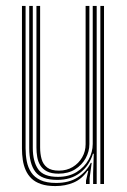

<svg xmlns="http://www.w3.org/2000/svg" viewBox="-20 -620 428 647"><path d="M166.2 7Q138 7 118.2 0.2Q98.5 -6.5 86 -18.6Q73.5 -30.8 66.5 -46.8Q59.5 -62.8 56.8 -81.2Q54 -99.8 54 -119.5V-600H66.2V-120.5Q66.2 -97.5 70.2 -76.5Q74.2 -55.5 85.2 -39Q96.2 -22.5 116.5 -13Q136.8 -3.5 169.2 -3.5Q212.5 -3.5 241.6 -22.1Q270.8 -40.8 286 -71.2H289L282 -20V0H269.8V-11L277.5 -44.5H274.8Q256 -16.8 228.2 -4.9Q200.5 7 166.2 7ZM318.2 0V-600H330.5V0ZM177.2 -34.8Q153 -34.8 138.2 -42.5Q123.5 -50.2 115.8 -62.9Q108 -75.5 105.4 -91.2Q102.8 -107 102.8 -123V-600H115.2V-123.2Q115.2 -101.5 120.2 -83.8Q125.2 -66 139 -55.5Q152.8 -45 178.5 -45Q204.8 -45 225 -57.2Q245.2 -69.5 256.9 -89.8Q268.5 -110 268.5 -134V-600H281.2V-134.5Q281.2 -109.5 268.6 -86.6Q256 -63.8 232.8 -49.2Q209.5 -34.8 177.2 -34.8ZM172 -13.8Q120 -14 99.2 -41.1Q78.5 -68.2 78.5 -121V-600H90.5V-121.8Q90.5 -76 108.5 -50Q126.5 -24 175 -24Q211.8 -24 238.1 -40.2Q264.5 -56.5 278.5 -82Q292.5 -107.5 292.5 -135V-600H305.8V0H293.8V-37.2L296 -102H293.2Q281 -61.5 249.8 -37.5Q218.5 -13.5 172 -13.8Z"/></svg>

Font: Big Shoulders Inline Text Thin Light
Style: Regular
Weight: 300
Version: Version 2.002